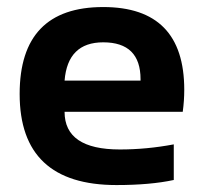

<svg xmlns="http://www.w3.org/2000/svg" viewBox="-20 -533 587 553"><path d="M277.3 -512.7Q510.7 -512.7 510.7 -274.4Q510.7 -242.7 506.3 -210.9H166Q166 -102.5 325.2 -102.5Q402.8 -102.5 480.5 -117.2V-14.6Q412.6 0 315.4 0Q36.6 0 36.6 -262.2Q36.6 -512.7 277.3 -512.7ZM166 -300.8H384.8V-304.7Q384.8 -411.1 277.3 -411.1Q174.8 -411.1 166 -300.8Z"/></svg>

Font: SansationBold
Style: Bold
Weight: 700
Designer: Bernd Montag
Version: Version 1.301